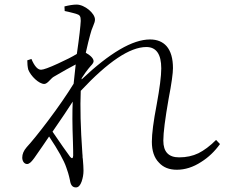

<svg xmlns="http://www.w3.org/2000/svg" viewBox="-20 -785 992 837"><path d="M311 32C322 32 330 23 336 6C341 -9 344 -24 344 -41C344 -53 343 -70 341 -93C340 -96 340 -99 340 -100C340 -103 340 -109 339 -117C331 -229 329 -320 332 -389C451 -516 546 -580 618 -580C661 -580 683 -549 683 -487C683 -453 676 -400 663 -329C649 -256 642 -202 642 -167C642 -128 652 -97 673 -76C692 -55 718 -45 751 -45C786 -45 822 -56 857 -79C889 -99 916 -125 939 -157L922 -175C895 -148 869 -129 845 -117C820 -105 792 -99 761 -99C715 -99 692 -123 692 -172C692 -207 700 -268 715 -354C728 -421 734 -466 734 -488C734 -530 725 -562 706 -584C689 -603 665 -613 634 -613C558 -613 459 -555 336 -439V-444C349 -464 359 -478 365 -485C368 -488 371 -492 375 -497C384 -506 388 -513 388 -518C388 -529 377 -542 354 -555C362 -590 368 -616 373 -633C376 -646 381 -660 387 -674C392 -685 394 -693 394 -700C394 -727 349 -765 314 -765C299 -765 281 -762 261 -757L262 -737C272 -735 285 -732 300 -728C305 -727 309 -726 311 -725C328 -720 332 -715 332 -694C331 -673 326 -625 315 -550C296 -538 268 -524 233 -508C194 -490 169 -481 159 -481C144 -481 130 -497 117 -528L99 -522C99 -508 100 -495 103 -482C114 -453 150 -419 173 -419C179 -419 187 -424 196 -434C204 -443 211 -449 217 -452C256 -475 287 -492 310 -504C307 -478 304 -450 301 -420C272 -373 235 -319 189 -258C149 -205 118 -167 96 -143C83 -128 77 -113 77 -98C77 -82 86 -70 98 -70C107 -70 116 -78 127 -93C128 -94 129 -95 130 -97C157 -136 179 -167 194 -190C234 -130 259 -85 269 -55C274 -42 280 -23 285 1C288 22 296 32 311 32ZM286 -101C269 -124 243 -161 209 -211C248 -267 277 -311 297 -342C295 -301 295 -242 298 -165C299 -136 299 -117 299 -106C298 -94 294 -92 286 -101Z"/></svg>

Font: AllPunType Light
Style: Regular
Weight: 300
Version: 1.0